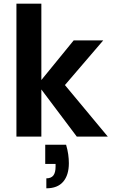

<svg xmlns="http://www.w3.org/2000/svg" viewBox="-20 -740 619 1040"><path d="M396 0 184 -282 379 -521H539L286 -226L287 -333L564 0ZM69 0V-720H204V0ZM231 280V226Q257 226 269 210.5Q281 195 281 163V148H225V44H338Q346 71 349.5 96Q353 121 353 144Q353 208 322.5 244Q292 280 231 280Z"/></svg>

Font: DM Sans 10pt
Style: Bold
Weight: 700
Version: Version 4.004;gftools[0.9.30]